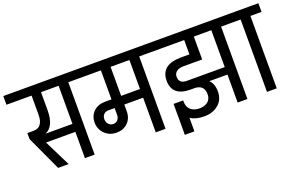

<svg xmlns="http://www.w3.org/2000/svg" viewBox="-106 -1049 2330 1515"><g transform="rotate(-20 1059.0 -292.0)"><path d="M601.2 -607.7H507.8V0H426.2V-220.7H179.8L289.3 0H201.1L66.9 -290.2V-341.4H121.2Q159.4 -341.4 179.4 -368.6Q199.4 -395.7 199.4 -447.4V-607.7H-11.7V-680.7H601.2ZM426.2 -607.7H278.5V-455.7Q278.5 -321 200.3 -287.6H426.2Z M1196.4 -607.7H1103V0H1020.9V-291.1H862.7V-235Q862.7 -176.4 826 -139.9Q789.3 -103.4 731.1 -103.4Q672.9 -103.4 633.4 -141.8Q593.8 -180.3 593.8 -236.8Q593.8 -293.2 631 -328.6Q668.1 -364 729.4 -364H781.5V-607.7H577.8V-680.7H1196.4ZM1020.9 -364V-607.7H862.7V-364ZM781.5 -291.1H729.4Q704.6 -291.1 689.8 -275.8Q675.1 -260.6 675.1 -235.4Q675.1 -210.3 690.7 -193.3Q706.3 -176.4 729.6 -176.4Q752.8 -176.4 767.2 -192.7Q781.5 -208.9 781.5 -235Z M1884.9 -607.7H1790.6V0H1708.5V-235H1555.6Q1592.1 -202.4 1592.1 -134.9Q1592.1 -67.3 1544.7 -27.4Q1497.4 12.6 1425.7 12.6Q1354 12.6 1310.2 -16.9V96.9H1229.8V-162.9H1310.2V-152.9Q1310.2 -106.4 1338.4 -83Q1366.6 -59.5 1410.7 -59.5Q1454.8 -59.5 1481.5 -81.2Q1508.3 -103 1508.3 -143.4Q1508.3 -183.8 1487 -203.5Q1465.7 -223.3 1426.6 -223.3H1393.6Q1317.5 -223.3 1279.1 -256.1Q1240.7 -288.9 1240.7 -353.2Q1240.7 -389.2 1253 -415.5Q1265.4 -441.8 1288.2 -457.4Q1311 -473.1 1340.8 -480.2Q1370.5 -487.4 1407.9 -487.4H1480.9V-607.7H1172.9V-680.7H1884.9ZM1708.5 -607.7H1561.7V-415.3H1402.7Q1368.4 -415.3 1346.9 -399.7Q1325.4 -384 1325.4 -355.3Q1325.4 -326.7 1341.9 -312.3Q1358.4 -298 1389.2 -298H1708.5Z M2130.3 -607.7H2036.9V0H1954.8V-607.7H1861.4V-680.7H2130.3Z"/></g></svg>

Font: Puralecka Narrow
Style: Regular
Weight: 400
Designer: Hector Gatti, Marcela Romero, Pablo Cosgaya and Nicolas Silva
Version: Version 1.004;PS 001.004;hotconv 1.0.70;makeotf.lib2.5.58329